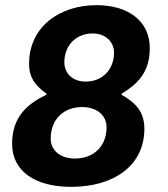

<svg xmlns="http://www.w3.org/2000/svg" viewBox="-20 -716 652 746"><path d="M452 -348 453 -352C509 -387 562 -430 562 -529C562 -636 476 -696 355 -696C213 -696 93 -613 93 -468C93 -410 122 -380 161 -352L160 -348C86 -312 27 -262 27 -157C27 -50 118 10 256 10C422 10 541 -72 541 -216C541 -283 505 -318 452 -348ZM340 -586C391 -586 423 -553 423 -511C423 -447 379 -399 313 -399C262 -399 230 -431 230 -474C230 -539 275 -586 340 -586ZM299 -300C353 -300 394 -271 394 -221C394 -149 345 -100 271 -100C217 -100 177 -129 177 -178C177 -251 226 -300 299 -300Z"/></svg>

Font: Chivo
Style: Bold Italic
Weight: 700
Italic angle: -8°
Designer: Hector Gatti
Foundry: Omnibus-Type
Version: Version 1.003;PS 001.003;hotconv 1.0.70;makeotf.lib2.5.58329